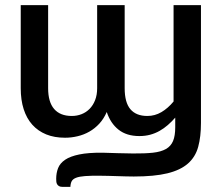

<svg xmlns="http://www.w3.org/2000/svg" viewBox="-20 -530 870 750"><path d="M467 -510H359.5V-185.5C359.5 -167.8 356.8 -152.2 351.5 -138.8C346.2 -125.2 339 -113.9 330 -104.8C321 -95.6 310.5 -88.7 298.5 -84C286.5 -79.3 273.8 -77 260.5 -77C230.2 -77 207.2 -86.1 191.5 -104.3C175.8 -122.4 168 -149.5 168 -185.5V-510H61V-185.5C61 -154.8 64.8 -127.5 72.5 -103.5C80.2 -79.5 91.4 -59.3 106.2 -42.8C121.1 -26.3 139.2 -13.7 160.5 -5C181.8 3.7 206.3 8 234 8C250.3 8 266.7 6.1 283 2.2C299.3 -1.6 314.7 -7.6 329 -15.8C343.3 -23.9 356.3 -34.3 368 -47C379.7 -59.7 389.3 -74.8 397 -92.5C406.7 -63.2 422 -40.2 443 -23.5C464 -6.8 491.2 1.5 524.5 1.5C539.5 1.5 553.5 -0.2 566.5 -3.7C579.5 -7.2 591.8 -12.2 603.3 -18.7C614.8 -25.2 625.5 -32.8 635.5 -41.5C645.5 -50.2 655.2 -59.8 664.5 -70.5V-33C664.5 -10.7 661.7 7.3 656 20.8C650.3 34.3 641.1 44.7 628.3 52C615.4 59.3 598.5 64.2 577.5 66.5C556.5 68.8 530.5 69.8 499.5 69.5C481.5 69.5 461.7 69.1 440 68.3C418.3 67.4 398.5 66.8 380.5 66.5C343.5 66.2 313.3 68.4 289.8 73.3C266.3 78.1 247.8 85 234.5 94C221.2 103 212 113.8 207 126.5C202 139.2 199.5 153.2 199.5 168.5C199.5 172.2 199.7 175.8 200 179.5C200.3 183.2 201.3 186.5 203 189.5C204.7 192.5 207.2 195 210.5 197C213.8 199 218.5 200 224.5 200H255C255.3 191 257 183.7 260 178C263 172.3 268.7 167.8 277 164.5C285.3 161.2 297.1 158.9 312.3 157.8C327.4 156.6 347.3 156.2 372 156.5C381.7 156.5 392.1 156.7 403.2 157C414.4 157.3 425.8 157.7 437.2 158C448.8 158.3 460.1 158.7 471.2 159C482.4 159.3 492.8 159.5 502.5 159.5C556.2 159.5 600 155.3 634 147C668 138.7 694.7 125.9 714.2 108.8C733.7 91.6 747.1 69.8 754.2 43.5C761.4 17.2 765 -14 765 -50V-510H658V-133.5C643.3 -115.8 627.5 -102 610.5 -92C593.5 -82 575.2 -77 555.5 -77C526.5 -77 504.5 -85.7 489.5 -103.2C474.5 -120.7 467 -148.2 467 -185.5Z"/></svg>

Font: Lato Semibold
Style: Regular
Weight: 600
Designer: Lukasz Dziedzic
Foundry: tyPoland Lukasz Dziedzic
Version: Version 2.006; 2014-01-15